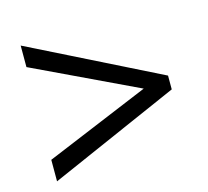

<svg xmlns="http://www.w3.org/2000/svg" viewBox="-78 -698 729 672"><g transform="rotate(-15 286.0 -362.0)"><path d="M50 -194 427 -351 50 -530V-608L521 -373V-323L50 -116Z"/></g></svg>

Font: Noto Sans Sogdian
Style: Regular
Weight: 400
Designer: Monotype Design Team
Foundry: Monotype Imaging Inc.
Version: Version 2.002; ttfautohint (v1.8.4.7-5d5b)